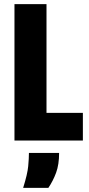

<svg xmlns="http://www.w3.org/2000/svg" viewBox="-20 -680 430 929"><path d="M50 0V-660H205V0ZM80 0V-134H381V0ZM92 229Q113 162 116.5 124Q120 86 120 60H266Q266 116 251.5 155.5Q237 195 214 229Z"/></svg>

Font: Bricolage Grotesque Condensed ExtraBold
Style: Regular
Weight: 800
Width: 3
Designer: Mathieu Triay
Foundry: Atelier Triay
Version: Version 1.000;gftools[0.9.30]